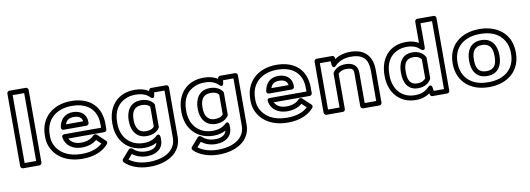

<svg xmlns="http://www.w3.org/2000/svg" viewBox="-71 -1246 5387 1950"><g transform="rotate(-10 2622.5 -271.0)"><path d="M217 -25H98V-725H217ZM242 25C253 25 267 15 267 0V-750C267 -761 257 -775 242 -775H73C62 -775 48 -765 48 -750V0C48 11 58 25 73 25Z M670 -513C804 -513 879 -456 909 -376C920 -347 925 -315 925 -278V-243H546C536 -243 518 -237 521 -215C532 -132 603 -79 700 -79C765 -79 816 -98 853 -129L900 -84C855 -43 787 -15 688 -15C543 -15 456 -76 418 -157C405 -185 399 -214 399 -246V-265C399 -418 506 -513 670 -513ZM579 -193H950C961 -193 975 -203 975 -218V-278C975 -320 968 -359 955 -394C917 -496 820 -563 670 -563C477 -563 349 -443 349 -265V-246C349 -207 357 -170 373 -136C420 -34 529 35 688 35C811 35 900 -6 954 -69C962 -78 963 -94 953 -103L870 -181C860 -191 843 -190 834 -180C806 -150 765 -129 700 -129C639 -129 597 -154 579 -193ZM808 -326C808 -402 752 -449 669 -449C576 -449 533 -385 523 -318C522 -308 525 -289 548 -289H783C798 -289 808 -303 808 -314ZM757 -339H580C592 -374 616 -399 669 -399C727 -399 752 -376 757 -339Z M1345 183C1259 183 1186 157 1143 123L1186 74C1223 102 1272 123 1336 123C1433 123 1504 74 1504 -17V-45C1504 -45 1498 -97 1462 -63C1433 -35 1390 -15 1326 -15C1247 -15 1193 -46 1157 -84C1119 -124 1095 -183 1095 -258V-268C1095 -382 1142 -459 1229 -495C1257 -507 1290 -513 1327 -513C1398 -513 1441 -492 1471 -461C1471 -461 1507 -426 1514 -475L1518 -503H1625V-18C1625 120 1500 183 1345 183ZM1470 -526C1434 -549 1387 -563 1327 -563C1144 -563 1045 -434 1045 -268V-258C1045 -173 1072 -100 1120 -49C1164 -2 1233 35 1326 35C1376 35 1417 24 1452 5C1443 46 1407 73 1336 73C1273 73 1232 51 1200 21C1189 11 1173 13 1164 23L1089 109C1081 118 1081 133 1090 142C1144 197 1236 233 1345 233C1392 233 1435 228 1475 217C1587 187 1675 110 1675 -18V-528C1675 -539 1665 -553 1650 -553H1496C1481 -553 1472 -541 1470 -526ZM1369 -79C1430 -79 1474 -101 1500 -139C1503 -143 1504 -149 1504 -153V-375C1504 -380 1502 -386 1499 -390C1473 -426 1431 -448 1370 -448C1254 -448 1214 -355 1214 -268V-258C1214 -165 1261 -79 1369 -79ZM1454 -366V-161C1439 -143 1415 -129 1369 -129C1350 -129 1334 -132 1322 -138C1285 -156 1264 -198 1264 -258V-268C1264 -344 1292 -398 1370 -398C1415 -398 1438 -385 1454 -366Z M2056 183C1970 183 1897 157 1854 123L1897 74C1934 102 1983 123 2047 123C2144 123 2215 74 2215 -17V-45C2215 -45 2209 -97 2173 -63C2144 -35 2101 -15 2037 -15C1958 -15 1904 -46 1868 -84C1830 -124 1806 -183 1806 -258V-268C1806 -382 1853 -459 1940 -495C1968 -507 2001 -513 2038 -513C2109 -513 2152 -492 2182 -461C2182 -461 2218 -426 2225 -475L2229 -503H2336V-18C2336 120 2211 183 2056 183ZM2181 -526C2145 -549 2098 -563 2038 -563C1855 -563 1756 -434 1756 -268V-258C1756 -173 1783 -100 1831 -49C1875 -2 1944 35 2037 35C2087 35 2128 24 2163 5C2154 46 2118 73 2047 73C1984 73 1943 51 1911 21C1900 11 1884 13 1875 23L1800 109C1792 118 1792 133 1801 142C1855 197 1947 233 2056 233C2103 233 2146 228 2186 217C2298 187 2386 110 2386 -18V-528C2386 -539 2376 -553 2361 -553H2207C2192 -553 2183 -541 2181 -526ZM2080 -79C2141 -79 2185 -101 2211 -139C2214 -143 2215 -149 2215 -153V-375C2215 -380 2213 -386 2210 -390C2184 -426 2142 -448 2081 -448C1965 -448 1925 -355 1925 -268V-258C1925 -165 1972 -79 2080 -79ZM2165 -366V-161C2150 -143 2126 -129 2080 -129C2061 -129 2045 -132 2033 -138C1996 -156 1975 -198 1975 -258V-268C1975 -344 2003 -398 2081 -398C2126 -398 2149 -385 2165 -366Z M2788 -513C2922 -513 2997 -456 3027 -376C3038 -347 3043 -315 3043 -278V-243H2664C2654 -243 2636 -237 2639 -215C2650 -132 2721 -79 2818 -79C2883 -79 2934 -98 2971 -129L3018 -84C2973 -43 2905 -15 2806 -15C2661 -15 2574 -76 2536 -157C2523 -185 2517 -214 2517 -246V-265C2517 -418 2624 -513 2788 -513ZM2697 -193H3068C3079 -193 3093 -203 3093 -218V-278C3093 -320 3086 -359 3073 -394C3035 -496 2938 -563 2788 -563C2595 -563 2467 -443 2467 -265V-246C2467 -207 2475 -170 2491 -136C2538 -34 2647 35 2806 35C2929 35 3018 -6 3072 -69C3080 -78 3081 -94 3071 -103L2988 -181C2978 -191 2961 -190 2952 -180C2924 -150 2883 -129 2818 -129C2757 -129 2715 -154 2697 -193ZM2926 -326C2926 -402 2870 -449 2787 -449C2694 -449 2651 -385 2641 -318C2640 -308 2643 -289 2666 -289H2901C2916 -289 2926 -303 2926 -314ZM2875 -339H2698C2710 -374 2734 -399 2787 -399C2845 -399 2870 -376 2875 -339Z M3479 -448C3419 -448 3376 -423 3351 -388C3348 -384 3346 -378 3346 -373V-25H3227V-503H3338L3341 -465C3341 -465 3350 -414 3384 -450C3418 -486 3472 -513 3549 -513C3681 -513 3724 -450 3724 -336V-25H3605V-337C3605 -411 3559 -448 3479 -448ZM3479 -398C3542 -398 3555 -383 3555 -337V0C3555 11 3565 25 3580 25H3749C3760 25 3774 15 3774 0V-336C3774 -470 3708 -563 3549 -563C3483 -563 3430 -545 3388 -517L3387 -530C3386 -543 3375 -553 3362 -553H3202C3191 -553 3177 -543 3177 -528V0C3177 11 3187 25 3202 25H3371C3382 25 3396 15 3396 0V-364C3412 -382 3437 -398 3479 -398Z M4269 -73C4236 -39 4195 -15 4124 -15C4046 -15 3995 -45 3961 -83C3925 -123 3902 -184 3902 -258V-268C3902 -381 3946 -460 4030 -495C4057 -507 4089 -513 4125 -513C4191 -513 4231 -492 4262 -462C4262 -462 4304 -430 4304 -480V-725H4423V-25H4317L4312 -60C4312 -60 4303 -108 4269 -73ZM3852 -268V-258C3852 -174 3878 -101 3924 -50C3967 -2 4032 35 4124 35C4186 35 4232 18 4269 -8L4271 4C4273 16 4284 25 4296 25H4448C4459 25 4473 15 4473 0V-750C4473 -761 4463 -775 4448 -775H4279C4268 -775 4254 -765 4254 -750V-531C4220 -551 4178 -563 4125 -563C3944 -563 3852 -432 3852 -268ZM4300 -381C4276 -421 4233 -448 4169 -448C4053 -448 4021 -351 4021 -268V-258C4021 -175 4053 -79 4167 -79C4232 -79 4276 -107 4300 -147C4302 -151 4304 -157 4304 -160V-368C4304 -373 4302 -378 4300 -381ZM4254 -361V-167C4239 -145 4213 -129 4167 -129C4093 -129 4071 -182 4071 -258V-268C4071 -344 4094 -398 4169 -398C4216 -398 4239 -383 4254 -361Z M4880 -513C5022 -513 5104 -451 5138 -367C5150 -338 5156 -305 5156 -269V-259C5156 -105 5047 -15 4881 -15C4739 -15 4657 -77 4623 -161C4611 -190 4605 -223 4605 -259V-269C4605 -423 4714 -513 4880 -513ZM5206 -259V-269C5206 -311 5199 -349 5185 -385C5143 -490 5038 -563 4880 -563C4686 -563 4555 -449 4555 -269V-259C4555 -217 4563 -179 4577 -143C4619 -38 4723 35 4881 35C5075 35 5206 -79 5206 -259ZM5037 -269C5037 -357 4997 -449 4880 -449C4764 -449 4724 -356 4724 -269V-259C4724 -169 4762 -79 4881 -79C4998 -79 5037 -170 5037 -259ZM4987 -269V-259C4987 -181 4962 -129 4881 -129C4799 -129 4774 -181 4774 -259V-269C4774 -345 4801 -399 4880 -399C4960 -399 4987 -346 4987 -269Z"/></g></svg>

Font: Asimov
Style: XWidOu
Weight: 500
Designer: Google
Version: Version 2.000980; 2014